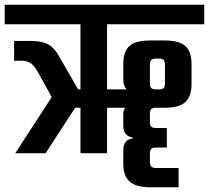

<svg xmlns="http://www.w3.org/2000/svg" viewBox="-40 -651 888 816"><path d="M415 -579V0H302V-579ZM-20 -631H828V-548H-20ZM87 -477Q122 -477 144.5 -470.5Q167 -464 182.5 -449.5Q198 -435 212 -410L310 -240L154 0H25L208 -282L195 -211L123 -341Q107 -370 92 -381.5Q77 -393 48 -393H20V-477ZM661 -375Q661 -390 656 -396Q651 -402 635 -402H623Q608 -402 602.5 -396Q597 -390 597 -375V-298Q597 -283 602.5 -277Q608 -271 623 -271H635Q651 -271 656 -277Q661 -283 661 -298ZM659 -479Q722 -479 748 -455Q774 -431 774 -380V-293Q774 -242 748 -217.5Q722 -193 659 -193H622Q609 -193 603 -188Q597 -183 597 -165V-135Q597 -118 603 -112.5Q609 -107 624 -107H669V-24H624Q609 -24 603 -18.5Q597 -13 597 4V35Q597 51 603 57Q609 63 624 63H719V145H599Q540 145 512 121.5Q484 98 484 45V-12Q484 -37 495 -49Q506 -61 525 -63V-66Q506 -69 495 -81Q484 -93 484 -117V-165Q484 -193 504 -201.5Q524 -210 557 -207L565 -193H237V-271H564L550 -252Q517 -255 500.5 -269Q484 -283 484 -316V-380Q484 -431 509.5 -455Q535 -479 599 -479Z"/></svg>

Font: Teko Light Medium
Style: Regular
Weight: 500
Version: Version 2.000;gftools[0.9.28.dev9+g7d2139d.d20230707]